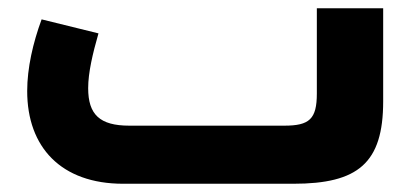

<svg xmlns="http://www.w3.org/2000/svg" viewBox="-20 -446 1006 466"><path d="M749 -219C749 -157 731 -141 670 -141H294C222 -141 194 -168 194 -232C194 -270 205 -316 219 -365L81 -399C60 -342 46 -281 46 -225C46 -89 128 0 279 0H692C849 0 910 -50 910 -200V-426H749Z"/></svg>

Font: UULA Sans
Style: Bold
Weight: 700
Designer: Mohamed Gaber, Laura Garcia Mut
Foundry: Kief Type Foundry
Version: Version 3.006;hotconv 1.0.109;makeotfexe 2.5.65596